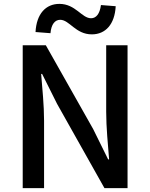

<svg xmlns="http://www.w3.org/2000/svg" viewBox="-20 -969 774 989"><path d="M97 0H207V-347C207 -427 198 -512 192 -588H197L274 -434L518 0H637V-736H527V-393C527 -313 536 -224 542 -148H537L460 -304L216 -736H97ZM453 -792C523 -792 571 -843 576 -937L500 -943C494 -897 475 -875 449 -875C401 -875 369 -949 286 -949C216 -949 168 -898 163 -804L240 -798C244 -844 263 -867 290 -867C338 -867 369 -792 453 -792Z"/></svg>

Font: Source Han Sans KR Medium
Style: Regular
Weight: 500
Designer: Ryoko NISHIZUKA (kana & ideographs); Paul D. Hunt (Latin, Greek & Cyrillic); Wenlong ZHANG (bopomofo); Sandoll Communica
Foundry: Adobe Systems Incorporated
Version: Version 1.001;PS 1.001;hotconv 1.0.78;makeotf.lib2.5.61930